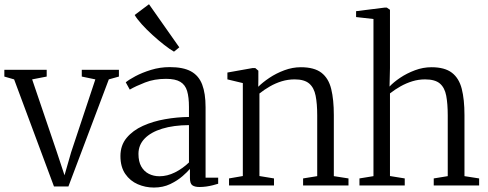

<svg xmlns="http://www.w3.org/2000/svg" viewBox="-24 -854 2246 884"><path d="M224.5 4.5 41 -488.5 -4 -501.5V-532.5H191V-501.5L124 -488.5L237 -156L273 -47L303.5 -153L415 -488.5L352.5 -501.5V-532.5H523.5V-501.5L477 -488.5L291 4.5Z M684.5 9.5Q645.5 9.5 610.2 -5.8Q575 -21 552.8 -53.2Q530.5 -85.5 530.5 -135.5Q530.5 -185 559 -219.2Q587.5 -253.5 634 -274.5Q680.5 -295.5 736 -305.2Q791.5 -315 846 -315.5V-361.5Q846 -406.5 837.5 -435Q829 -463.5 806.2 -477.2Q783.5 -491 740.5 -491Q686.5 -491 643.8 -474.2Q601 -457.5 573.5 -441.5L555 -475Q568.5 -486.5 599.2 -503Q630 -519.5 671.2 -532.2Q712.5 -545 758 -545Q819.5 -545 855.2 -525.5Q891 -506 906.8 -465Q922.5 -424 922.5 -360.5V-36H980.5V-8Q969.5 -4.5 955.5 -1Q941.5 2.5 925.8 4.8Q910 7 894.5 7Q873 7 861.8 -0.8Q850.5 -8.5 850.5 -34.5V-76.5Q840 -63.5 816.5 -43Q793 -22.5 759.8 -6.5Q726.5 9.5 684.5 9.5ZM710 -42.5Q746 -42.5 781.5 -60.2Q817 -78 846 -106V-278Q775 -277.5 722.8 -261.5Q670.5 -245.5 642 -216Q613.5 -186.5 613.5 -145.5Q613.5 -110 626.5 -87.2Q639.5 -64.5 661.5 -53.5Q683.5 -42.5 710 -42.5ZM776.5 -616.5Q758 -627 731.8 -647.5Q705.5 -668 678 -693Q650.5 -718 628.5 -742.5Q606.5 -767 596 -785L662 -834.5L801.5 -636L777.5 -616.5Z M1094 -43.5V-471.5L1023 -488.5V-520L1138 -540.5H1151.5L1165.5 -528.5V-486L1165 -454.5Q1185 -474.5 1216.2 -495.5Q1247.5 -516.5 1285.2 -530.5Q1323 -544.5 1361 -544.5Q1423 -544.5 1456 -519Q1489 -493.5 1501 -444.2Q1513 -395 1513 -324.5V-43L1580.5 -32.5V0H1371.5V-32.5L1436.5 -43V-323.5Q1436.5 -376.5 1429.2 -413.2Q1422 -450 1399.8 -469.2Q1377.5 -488.5 1332.5 -488.5Q1302 -488.5 1273.2 -479.8Q1244.5 -471 1218.8 -456.2Q1193 -441.5 1170.5 -423.5V-43.5L1237.5 -32.5V0H1030.5V-32.5Z M1695.5 -43V-766.5L1615.5 -775.5V-802.5L1747 -819H1757L1771.5 -809V-540L1769.5 -455.5Q1787.5 -475 1818.2 -495.8Q1849 -516.5 1886.5 -530.5Q1924 -544.5 1962.5 -544.5Q2023.5 -544.5 2056.5 -519.2Q2089.5 -494 2102 -445Q2114.5 -396 2114.5 -324V-43L2182 -32.5V0H1973V-32.5L2037.5 -43V-323Q2037.5 -376 2030.5 -413.2Q2023.5 -450.5 2001.2 -469.5Q1979 -488.5 1933 -488.5Q1903 -488.5 1874.5 -479.8Q1846 -471 1820.2 -456.5Q1794.5 -442 1771.5 -424V-43.5L1839.5 -32.5V0H1631V-32.5Z"/></svg>

Font: Merriweather 72pt Light
Style: Regular
Weight: 300
Version: Version 2.100